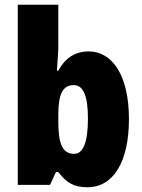

<svg xmlns="http://www.w3.org/2000/svg" viewBox="-20 -780 600 810"><path d="M226 -588V-760H55V0H191L216 -54H226C261 -9 291 10 349 10C458 10 524 -97 524 -278C524 -457 457 -563 354 -563C296 -563 255 -535 226 -482H220C223 -526 226 -562 226 -588ZM291 -421C332 -421 351 -374 351 -280C351 -180 331 -131 293 -131C244 -131 226 -172 226 -267V-297C226 -383 245 -421 291 -421Z"/></svg>

Font: Noto Sans Thai Looped Condensed Black
Style: Regular
Weight: 900
Width: 3
Designer: Sasikarn Vongin, Ben Mitchell
Foundry: The Fontpad Ltd
Version: Version 1.001